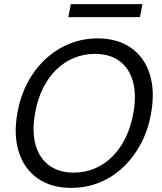

<svg xmlns="http://www.w3.org/2000/svg" viewBox="-20 -898 786 930"><path d="M324 12Q228 12 163 -33.5Q98 -79 71.5 -160.5Q45 -242 64 -350Q78 -430 113 -496.5Q148 -563 199.5 -611Q251 -659 315.5 -685.5Q380 -712 452 -712Q550 -712 615 -666Q680 -620 705.5 -538.5Q731 -457 712 -350Q698 -269 663 -203Q628 -137 577 -88.5Q526 -40 462 -14Q398 12 324 12ZM337 -62Q391 -62 438 -81.5Q485 -101 523 -138.5Q561 -176 587.5 -229.5Q614 -283 626 -350Q642 -440 623.5 -504.5Q605 -569 558 -603Q511 -637 439 -637Q386 -637 338.5 -617.5Q291 -598 253 -561Q215 -524 188.5 -471Q162 -418 150 -350Q134 -260 152.5 -195.5Q171 -131 218.5 -96.5Q266 -62 337 -62ZM311 -815 323 -878H670L658 -815Z"/></svg>

Font: DM Sans 9pt
Style: Italic
Weight: 400
Italic angle: -10°
Designer: Colophon Foundry, Jonny Pinhorn
Foundry: Colophon Foundry
Version: Version 4.004